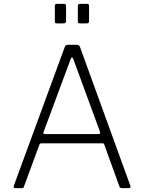

<svg xmlns="http://www.w3.org/2000/svg" viewBox="-20 -974 746 994"><path d="M59 0Q55 0 52.5 -3Q50 -6 51 -11L315 -730Q317 -737 321 -739.5Q325 -742 332 -742H375Q391 -742 394 -731L655 -12Q657 -7 654.5 -3.5Q652 0 647 0H612Q601 0 598 -9L520 -225Q519 -229 517 -230.5Q515 -232 510 -232H194Q187 -232 184 -225L104 -8Q103 -3 100 -1.5Q97 0 92 0H59ZM490 -280Q501 -280 498 -291L360 -667Q356 -677 352.5 -677Q349 -677 345 -666L205 -289Q202 -280 211 -280ZM322 -944V-866Q322 -859 319.5 -856Q317 -853 309 -853H276Q268 -853 266 -855.5Q264 -858 264 -864V-943Q264 -954 273 -954H312Q322 -954 322 -944ZM441 -944V-866Q441 -859 438.5 -856Q436 -853 428 -853H395Q387 -853 385 -855.5Q383 -858 383 -864V-943Q383 -954 393 -954H431Q441 -954 441 -944Z"/></svg>

Font: Libre Franklin Thin ExtraLight
Style: Regular
Weight: 250
Version: Version 3.000